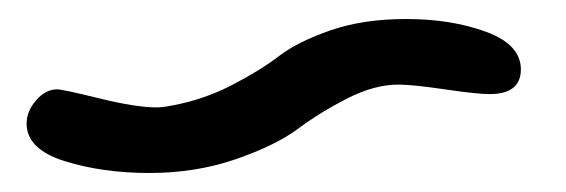

<svg xmlns="http://www.w3.org/2000/svg" viewBox="-20 -334 596 202"><path d="M161 -223Q194 -229 224 -244.5Q254 -260 273.5 -275Q293 -290 327.5 -302Q362 -314 407 -314Q455 -314 491.5 -300.5Q528 -287 528 -261Q528 -235 495 -235Q482 -235 448 -240Q414 -245 399 -245Q374 -245 345.5 -230.5Q317 -216 293.5 -198.5Q270 -181 228 -166.5Q186 -152 137 -152Q88 -152 48 -164.5Q8 -177 8 -204Q8 -217 18 -228.5Q28 -240 40 -240Q46 -240 84.5 -230.5Q123 -221 145 -221Q151 -221 161 -223Z"/></svg>

Font: Because We Organize
Style: Regular
Weight: 400
Designer: Liz Wetzel, Aaron Williamson, Russ McMullin
Foundry: Red Hat
Version: Version 1.000